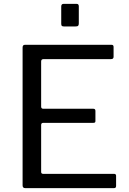

<svg xmlns="http://www.w3.org/2000/svg" viewBox="-20 -974 668 994"><path d="M97 -728Q97 -742 109 -742H558Q568 -742 568 -731V-680Q568 -668 555 -668H206Q193 -668 193 -656V-422Q193 -411 204 -411H463Q474 -411 474 -400V-347Q474 -343 472 -340.5Q470 -338 463 -338H204Q193 -338 193 -327V-84Q193 -74 203 -74H570Q581 -74 581 -64V-11Q581 -6 578.5 -3Q576 0 570 0H111Q97 0 97 -14V-728ZM388 -941V-853Q388 -844 384.5 -840.5Q381 -837 370 -837H312Q303 -837 300 -840Q297 -843 297 -851V-940Q297 -954 309 -954H377Q388 -954 388 -941Z"/></svg>

Font: Libre Franklin Thin
Style: Regular
Weight: 400
Version: Version 3.000